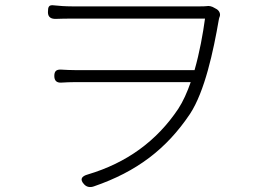

<svg xmlns="http://www.w3.org/2000/svg" viewBox="-20 -715 1020 753"><path d="M502 -393H728C714 -353 698 -317 679 -288C594 -161 476 -76 325 -31C299 -24 292 -11 310 8C320 19 334 21 348 16C517 -42 633 -131 725 -268C783 -356 817 -515 838 -637C839 -642 840 -647 842 -651C845 -660 841 -672 830 -679L821 -684C812 -690 799 -693 791 -691C783 -690 773 -690 763 -690C718 -690 330 -690 263 -690C236 -690 211 -692 192 -694C171 -697 168 -688 168 -667C168 -647 181 -640 201 -641C223 -642 242 -642 263 -642C331 -642 724 -642 784 -642C776 -583 763 -510 743 -440H510H276C256 -440 237 -441 220 -442C201 -443 193 -436 193 -417C193 -399 202 -390 220 -391C238 -392 256 -393 277 -393Z"/></svg>

Font: GenSenRounded2 TW L
Style: Regular
Weight: 300
Version: Version 2.100;PS 2.1;hotconv 16.6.51;makeotf.lib2.5.65220 DE